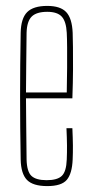

<svg xmlns="http://www.w3.org/2000/svg" viewBox="-20 -625 310 650"><path d="M140 5Q91.5 5 71.2 -16Q51 -37 50 -85Q49 -138.5 48.5 -192.2Q48 -246 48 -299.5Q48 -353 48.5 -406.8Q49 -460.5 50 -514Q51 -563 72 -584Q93 -605 140 -605Q184.5 -605 204.2 -584Q224 -563 226 -514Q226.5 -496 227 -465Q227.5 -434 227.2 -390.5Q227 -347 225 -292H68Q68 -245.5 68.8 -196Q69.5 -146.5 70 -85Q71 -44 86.5 -29.5Q102 -15 138 -15Q174 -15 189.2 -29.5Q204.5 -44 206 -85Q207 -107.5 206.8 -133.2Q206.5 -159 205 -191H225Q226.5 -159 226.8 -133Q227 -107 226 -85Q224 -37 206 -16Q188 5 140 5ZM68 -312H206Q207 -356.5 207.2 -395.5Q207.5 -434.5 207.2 -464.8Q207 -495 206 -514Q204 -552.5 189 -568.8Q174 -585 140 -585Q103.5 -585 87.2 -568.8Q71 -552.5 70 -514Q69.5 -455 68.8 -406.5Q68 -358 68 -312Z"/></svg>

Font: Big Shoulders Display SC Thin
Style: Regular
Weight: 100
Designer: Patric King
Foundry: XO Type Co
Version: Version 2.002